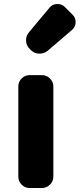

<svg xmlns="http://www.w3.org/2000/svg" viewBox="-20 -948 401 968"><path d="M129.9 0Q105.5 0 88.9 -17.1Q72.3 -34.2 72.3 -57.6V-511.7Q72.3 -535.2 88.9 -552.2Q105.5 -569.3 129.9 -569.3H191.4Q214.8 -569.3 231.9 -552.2Q249 -535.2 249 -511.7V-57.6Q249 -34.2 231.9 -17.1Q214.8 0 191.4 0ZM220.7 -692.4Q203.1 -677.7 180.7 -677.7Q178.7 -677.7 177.7 -677.7Q153.3 -677.7 135.7 -695.3L129.9 -701.2Q111.3 -718.8 111.3 -746.1Q111.3 -767.6 126 -785.2L229.5 -909.2Q244.1 -926.8 267.6 -927.7Q268.6 -927.7 270.5 -927.7Q292 -927.7 306.6 -913.1L345.7 -874Q361.3 -858.4 361.3 -836.9Q361.3 -812.5 342.8 -796.9Z"/></svg>

Font: Gen Jyuu Gothic Heavy
Style: Bold
Weight: 900
Designer: [Source Han Sans]
Ryoko NISHIZUKA  (kana & ideographs); Paul D. Hunt (Latin, Greek & Cyrillic); Wenlong ZHANG  (bopomofo
Version: Version 1.002.20150607